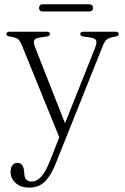

<svg xmlns="http://www.w3.org/2000/svg" viewBox="-20 -608 568 872"><path d="M278.5 -40 254.5 28.5 79.5 -402Q71 -424 61 -431Q51 -438 25 -442Q15.5 -443 12.2 -446Q9 -449 9 -453.5Q9 -458.5 13 -461.2Q17 -464 24 -464H191.5Q199 -464 203 -461.5Q207 -459 207 -454Q207 -449.5 203.5 -446.2Q200 -443 191 -442L166 -438.5Q139.5 -435 135.2 -425Q131 -415 141.5 -388ZM206 125 259 -9 266 -25 410 -386Q421 -413.5 416.8 -424Q412.5 -434.5 385.5 -438.5L360.5 -441.5Q351.5 -443 348 -446Q344.5 -449 344.5 -454Q344.5 -459 348.5 -461.5Q352.5 -464 360 -464H504.5Q511 -464 515.2 -461.2Q519.5 -458.5 519.5 -453.5Q519.5 -449 516 -446Q512.5 -443 503 -441.5Q476.5 -437.5 466 -429.5Q455.5 -421.5 446.5 -398.5L235.5 129Q217.5 174 199 199Q180.5 224 159.8 234Q139 244 113.5 244Q73 244 50.5 222.8Q28 201.5 28 173.5Q28 153.5 36.5 142.5Q45 131.5 59 131.5Q72.5 131.5 80.2 141.5Q88 151.5 89 167.5L90.5 181Q91 200 100 208.2Q109 216.5 122.5 216.5Q137.5 216.5 151.2 208Q165 199.5 178.5 179.8Q192 160 206 125ZM157.5 -572Q157.5 -580 161.8 -584.2Q166 -588.5 174.5 -588.5H385.5Q393.5 -588.5 398 -584.2Q402.5 -580 402.5 -572Q402.5 -564 398 -560Q393.5 -556 385.5 -556H174.5Q166 -556 161.8 -560Q157.5 -564 157.5 -572Z"/></svg>

Font: Fraunces ExtraLight
Style: Regular
Weight: 250
Version: Version 1.000;[b76b70a41]